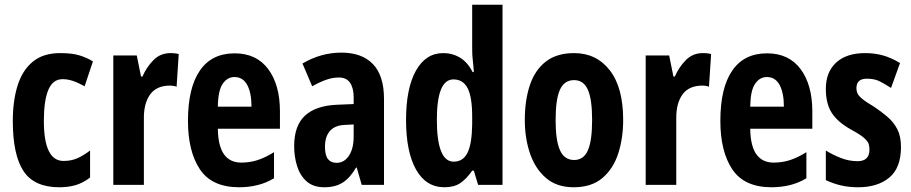

<svg xmlns="http://www.w3.org/2000/svg" viewBox="-20 -831 3845 810"><path d="M230 -41Q124 -41 79 -109.5Q34 -178 34 -321Q34 -405 54 -469.5Q74 -534 118 -570.5Q162 -607 234 -607Q284 -607 315 -597.5Q346 -588 372 -572L337 -467Q310 -482 288 -489.5Q266 -497 244 -497Q203 -497 184 -452Q165 -407 165 -321Q165 -152 248 -152Q280 -152 305.5 -163Q331 -174 360 -196V-82Q330 -59 299 -50Q268 -41 230 -41Z M699 -607Q705 -607 713.5 -606.5Q722 -606 734 -603L725 -465Q719 -468 709.5 -469Q700 -470 698 -470Q640 -470 613 -432Q586 -394 587 -330V-51H458V-597H557L575 -508H581Q597 -546 626.5 -576.5Q656 -607 699 -607Z M970 -606Q1062 -606 1111.5 -539.5Q1161 -473 1161 -361V-288H899Q900 -215 925 -180Q950 -145 998 -145Q1034 -145 1066.5 -155.5Q1099 -166 1136 -189V-79Q1103 -59 1066 -50Q1029 -41 989 -41Q874 -41 823.5 -116.5Q773 -192 773 -321Q773 -460 823 -533Q873 -606 970 -606ZM969 -506Q939 -506 919.5 -477.5Q900 -449 899 -381H1041Q1041 -439 1023 -472.5Q1005 -506 969 -506Z M1420 -609Q1507 -609 1553.5 -560.5Q1600 -512 1600 -414V-51H1506L1485 -124H1482Q1458 -82 1427 -61.5Q1396 -41 1348 -41Q1302 -41 1274 -65.5Q1246 -90 1233.5 -130Q1221 -170 1221 -214Q1221 -301 1266.5 -343Q1312 -385 1400 -389L1472 -392V-421Q1472 -459 1457 -481.5Q1442 -504 1410 -504Q1384 -504 1357.5 -495Q1331 -486 1297 -467L1256 -563Q1334 -609 1420 -609ZM1434 -304Q1392 -302 1371.5 -278Q1351 -254 1351 -212Q1351 -176 1363.5 -160Q1376 -144 1400 -144Q1432 -144 1452 -174Q1472 -204 1472 -255V-306Z M1855 -41Q1777 -41 1735 -116Q1693 -191 1693 -325Q1693 -458 1734.5 -532.5Q1776 -607 1850 -607Q1889 -607 1921 -587.5Q1953 -568 1974 -527H1979Q1977 -557 1974.5 -578Q1972 -599 1972 -620V-811H2100V-51H1997L1979 -111H1972Q1947 -75 1921 -58Q1895 -41 1855 -41ZM1894 -149Q1934 -149 1952.5 -187Q1971 -225 1972 -307V-339Q1972 -421 1953 -458.5Q1934 -496 1893 -496Q1823 -496 1823 -326Q1823 -149 1894 -149Z M2609 -325Q2609 -249 2588.5 -184.5Q2568 -120 2522 -80.5Q2476 -41 2400 -41Q2329 -41 2283.5 -80Q2238 -119 2216 -183.5Q2194 -248 2194 -325Q2194 -408 2215.5 -472Q2237 -536 2283 -571.5Q2329 -607 2402 -607Q2496 -607 2552.5 -534.5Q2609 -462 2609 -325ZM2324 -324Q2324 -238 2342.5 -197Q2361 -156 2402 -156Q2442 -156 2460 -196.5Q2478 -237 2478 -325Q2478 -412 2460 -452.5Q2442 -493 2402 -493Q2361 -493 2342.5 -453Q2324 -413 2324 -324Z M2945 -607Q2951 -607 2959.5 -606.5Q2968 -606 2980 -603L2971 -465Q2965 -468 2955.5 -469Q2946 -470 2944 -470Q2886 -470 2859 -432Q2832 -394 2833 -330V-51H2704V-597H2803L2821 -508H2827Q2843 -546 2872.5 -576.5Q2902 -607 2945 -607Z M3216 -606Q3308 -606 3357.5 -539.5Q3407 -473 3407 -361V-288H3145Q3146 -215 3171 -180Q3196 -145 3244 -145Q3280 -145 3312.5 -155.5Q3345 -166 3382 -189V-79Q3349 -59 3312 -50Q3275 -41 3235 -41Q3120 -41 3069.5 -116.5Q3019 -192 3019 -321Q3019 -460 3069 -533Q3119 -606 3216 -606ZM3215 -506Q3185 -506 3165.5 -477.5Q3146 -449 3145 -381H3287Q3287 -439 3269 -472.5Q3251 -506 3215 -506Z M3781 -211Q3781 -123 3732 -82Q3683 -41 3600 -41Q3562 -41 3529 -48.5Q3496 -56 3464 -71V-196Q3491 -179 3526 -165Q3561 -151 3598 -151Q3648 -151 3648 -200Q3648 -212 3645 -223Q3642 -234 3626 -248.5Q3610 -263 3571 -284Q3515 -315 3489.5 -354Q3464 -393 3464 -456Q3464 -527 3507.5 -567Q3551 -607 3630 -607Q3669 -607 3704 -597.5Q3739 -588 3777 -565L3739 -460Q3714 -476 3692 -487.5Q3670 -499 3637 -499Q3593 -499 3593 -459Q3593 -447 3597.5 -437Q3602 -427 3617.5 -414Q3633 -401 3667 -381Q3697 -361 3723.5 -338.5Q3750 -316 3765.5 -286Q3781 -256 3781 -211Z"/></svg>

Font: Noto Sans Tamil UI ExtraCondensed
Style: Bold
Weight: 700
Width: 2
Designer: Jelle Bosma - Monotype Design Team
Foundry: Monotype Imaging Inc.
Version: Version 2.004; ttfautohint (v1.8.4.7-5d5b)